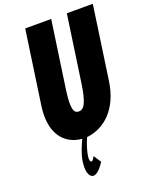

<svg xmlns="http://www.w3.org/2000/svg" viewBox="-194 -928 1033 1305"><g transform="rotate(-20 322.0 -275.0)"><path d="M213.1 158C200.6 245 227.5 275 249.4 275C288.2 275 330.3 203 330.3 203L295 149C295 149 282.2 179 269.1 179C262 179 255.5 165 259.1 140C266.6 88 287.6 36 298.1 13C429.7 -1 540.5 -104 567.8 -293L644.4 -825H456.4L387.7 -348C367.8 -210 344.3 -170 305.5 -170C266.7 -170 254.7 -210 274.6 -348L343.4 -825H155.4L78.7 -293C51 -101 134.3 1 263.1 13C245 51 220.3 108 213.1 158Z"/></g></svg>

Font: Blink
Style: Obl
Weight: 400
Designer: Mew Too
Foundry: Cannot Into Space Fonts
Version: Version 001.000